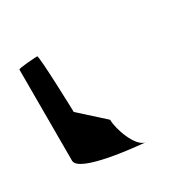

<svg xmlns="http://www.w3.org/2000/svg" viewBox="-123 -694 803 794"><g transform="rotate(-30 278.5 -297.0)"><path d="M55 -117C55 -58 318 -34 356 -31C313 -37 276 -138 276 -185L162 -288C162 -294 154 -563 146 -563C138 -563 55 -558 55 -552ZM356 -31H360Z"/></g></svg>

Font: Ampere
Style: SCSuExt
Weight: 400
Version: Version 1